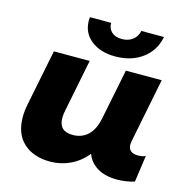

<svg xmlns="http://www.w3.org/2000/svg" viewBox="-111 -867 970 984"><g transform="rotate(15 374.0 -375.0)"><path d="M707 -146 687 -5Q644 9 595 9Q531 9 490 -16Q449 -41 433 -84Q396 -38 345.5 -14.5Q295 9 240 9Q151 9 98.5 -39Q46 -87 46 -176Q46 -209 53 -243L113 -542H303L247 -261Q243 -242 243 -224Q243 -153 316 -153Q365 -153 397 -183.5Q429 -214 441 -274L495 -542H685L617 -200Q615 -188 615 -183Q615 -160 628.5 -149Q642 -138 665 -138Q691 -138 707 -146ZM245 -742Q245 -753 246 -759H359Q358 -729 378 -711Q398 -693 432 -693Q467 -693 490 -711Q513 -729 519 -759H639Q625 -685 566.5 -641.5Q508 -598 422 -598Q344 -598 294.5 -637Q245 -676 245 -742Z"/></g></svg>

Font: Montserrat Alternates ExtraBold
Style: Italic
Weight: 800
Italic angle: -11.3°
Designer: Julieta Ulanovsky
Foundry: Julieta Ulanovsky
Version: Version 7.200